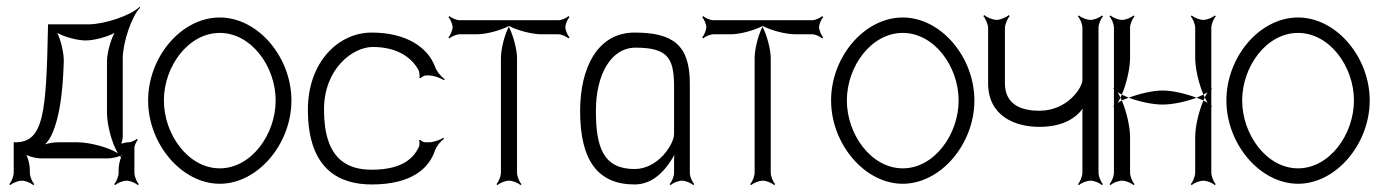

<svg xmlns="http://www.w3.org/2000/svg" viewBox="-20 -527 4037 560"><path d="M333 -73C334 -73 335 -75 336 -75C336 -74 335 -73 335 -72ZM112 -106C120 -115 129 -128 133 -139C153 -185 163 -253 166 -346C167 -370 158 -409 147 -431C168 -419 206 -409 230 -409C254 -409 292 -419 314 -431C302 -409 292 -371 292 -347V-198C292 -164 306 -109 324 -80C295 -98 240 -112 206 -112H150C139 -112 123 -110 112 -106ZM7 10 10 13C16 7 32 0 44 0C55 0 71 7 77 13L80 10C74 4 67 -12 67 -24V-33C67 -44 63 -63 57 -75C69 -69 88 -65 100 -65H294C304 -65 319 -68 330 -72C331 -71 332 -69 333 -68C329 -57 326 -43 326 -33V-23C326 -12 319 4 313 10L316 13C322 7 338 0 349 0C360 0 376 7 382 13L385 10C379 4 372 -12 372 -23V-95C372 -103 378 -115 382 -119L379 -122C375 -118 363 -112 355 -112C349 -112 340 -110 334 -108C336 -114 338 -123 338 -129V-356C338 -403 364 -480 389 -505L387 -507C362 -482 285 -456 238 -456H120V-451C115 -199 108 -112 25 -112H20V-24C20 -12 13 4 7 10Z M458 -234C458 -333 529 -431 621 -431C713 -431 784 -333 784 -234C784 -135 713 -36 621 -36C529 -36 458 -135 458 -234ZM412 -234C412 -107 510 9 621 9C732 9 830 -107 830 -234C830 -360 733 -476 621 -476C509 -476 412 -361 412 -234Z M878 -207C878 -27 976 11 1064 11C1182 11 1232 -37 1249 -89C1254 -102 1266 -116 1275 -122L1273 -125C1264 -119 1244 -112 1231 -112H1220C1216 -112 1208 -116 1206 -119L1202 -118C1204 -114 1204 -103 1202 -99C1189 -72 1161 -32 1064 -32C993 -32 925 -63 925 -207C925 -328 1010 -390 1067 -390C1147 -390 1185 -352 1201 -322C1203 -317 1205 -304 1203 -300L1207 -299C1209 -302 1217 -307 1223 -307H1231C1246 -307 1266 -299 1275 -293L1277 -296C1268 -302 1254 -318 1249 -332C1228 -389 1165 -432 1064 -432C967 -432 878 -346 878 -207Z M1288 -418 1291 -415C1296 -420 1311 -427 1321 -427H1371C1398 -427 1439 -438 1464 -451C1464 -452 1463 -451 1463 -452C1464 -452 1464 -451 1465 -451C1466 -451 1465 -452 1466 -452C1466 -451 1465 -452 1465 -451C1490 -438 1532 -427 1559 -427H1609C1618 -427 1633 -420 1638 -415L1641 -418C1636 -423 1629 -438 1629 -448C1629 -457 1636 -472 1641 -477L1638 -480C1633 -475 1618 -468 1609 -468H1321C1311 -468 1296 -475 1291 -480L1288 -477C1293 -472 1300 -457 1300 -448C1300 -438 1293 -423 1288 -418ZM1464 -449C1464 -450 1465 -450 1465 -451C1465 -451 1464 -451 1464 -451ZM1428 10 1431 13C1437 7 1453 0 1465 0C1476 0 1492 7 1498 13L1501 10C1495 4 1488 -12 1488 -24V-357C1488 -383 1477 -424 1464 -449C1451 -424 1441 -383 1441 -357V-24C1441 -12 1434 4 1428 10Z M1718 -203C1718 -310 1762 -388 1834 -388C1928 -388 1944 -356 1946 -284V-136C1946 -106 1899 -34 1831 -34C1740 -34 1718 -97 1718 -203ZM1672 -203C1672 -60 1723 11 1831 11C1887 11 1923 -33 1947 -75C1946 -67 1946 -58 1946 -50V-23C1946 -12 1939 4 1933 10L1936 13C1942 7 1958 0 1969 0C1980 0 1996 7 2002 13L2005 10C1999 4 1992 -12 1992 -23V-284C1992 -397 1941 -432 1831 -432C1723 -432 1672 -330 1672 -203Z M2028 -418 2031 -415C2036 -420 2051 -427 2061 -427H2111C2138 -427 2179 -438 2204 -451C2204 -452 2203 -451 2203 -452C2204 -452 2204 -451 2205 -451C2206 -451 2205 -452 2206 -452C2206 -451 2205 -452 2205 -451C2230 -438 2272 -427 2299 -427H2349C2358 -427 2373 -420 2378 -415L2381 -418C2376 -423 2369 -438 2369 -448C2369 -457 2376 -472 2381 -477L2378 -480C2373 -475 2358 -468 2349 -468H2061C2051 -468 2036 -475 2031 -480L2028 -477C2033 -472 2040 -457 2040 -448C2040 -438 2033 -423 2028 -418ZM2204 -449C2204 -450 2205 -450 2205 -451C2205 -451 2204 -451 2204 -451ZM2168 10 2171 13C2177 7 2193 0 2205 0C2216 0 2232 7 2238 13L2241 10C2235 4 2228 -12 2228 -24V-357C2228 -383 2217 -424 2204 -449C2191 -424 2181 -383 2181 -357V-24C2181 -12 2174 4 2168 10Z M2450 -234C2450 -333 2521 -431 2613 -431C2705 -431 2776 -333 2776 -234C2776 -135 2705 -36 2613 -36C2521 -36 2450 -135 2450 -234ZM2404 -234C2404 -107 2502 9 2613 9C2724 9 2822 -107 2822 -234C2822 -360 2725 -476 2613 -476C2501 -476 2404 -361 2404 -234Z M2848 -480C2854 -474 2862 -456 2862 -445V-284C2862 -189 2940 -157 3011 -157C3077 -157 3115 -180 3138 -210C3137 -205 3137 -199 3137 -194V-24C3137 -12 3130 4 3124 10L3127 13C3133 7 3149 0 3161 0C3172 0 3188 7 3194 13L3197 10C3191 4 3184 -12 3184 -24V-446C3184 -457 3191 -473 3197 -479L3194 -482C3188 -476 3172 -469 3161 -469C3149 -469 3133 -476 3127 -482L3124 -479C3130 -473 3137 -457 3137 -446V-293C3137 -273 3095 -204 3011 -204C2965 -204 2911 -218 2911 -284V-445C2911 -456 2919 -474 2925 -480L2922 -483C2916 -477 2898 -469 2887 -469C2875 -469 2857 -477 2851 -483Z M3216 10 3219 13C3225 7 3241 0 3253 0C3264 0 3280 7 3286 13L3289 10C3283 4 3276 -12 3276 -24V-127C3276 -157 3266 -201 3252 -234C3248 -232 3244 -229 3240 -227C3243 -232 3245 -236 3248 -242C3245 -248 3243 -253 3240 -258C3244 -256 3248 -253 3252 -251C3266 -284 3276 -328 3276 -358V-446C3276 -457 3283 -473 3289 -479L3286 -482C3280 -476 3264 -469 3253 -469C3241 -469 3225 -476 3219 -482L3216 -479C3222 -473 3229 -457 3229 -446V-270L3227 -268L3229 -266V-219L3227 -217L3229 -215V-24C3229 -12 3222 4 3216 10ZM3453 10 3456 13C3462 7 3478 0 3490 0C3501 0 3517 7 3523 13L3526 10C3520 4 3513 -12 3513 -24V-215L3515 -217L3513 -219V-266L3515 -268L3513 -270V-446C3513 -457 3520 -473 3526 -479L3523 -482C3517 -476 3501 -469 3490 -469C3478 -469 3462 -476 3456 -482L3453 -479C3459 -473 3466 -457 3466 -446V-358C3466 -328 3476 -284 3490 -251C3494 -253 3498 -256 3502 -258C3499 -253 3497 -249 3494 -243C3497 -237 3499 -232 3502 -227C3498 -229 3494 -232 3490 -234C3476 -201 3466 -157 3466 -127V-24C3466 -12 3459 4 3453 10ZM3470 -242C3477 -239 3484 -237 3490 -234C3491 -237 3493 -240 3494 -243C3493 -246 3491 -248 3490 -251C3484 -248 3477 -245 3470 -242ZM3272 -242C3304 -230 3343 -222 3371 -222C3399 -222 3438 -230 3470 -242C3438 -254 3399 -263 3371 -263C3343 -263 3304 -254 3272 -242ZM3248 -242C3249 -239 3251 -237 3252 -234C3258 -237 3265 -239 3272 -242C3265 -245 3258 -248 3252 -251C3251 -248 3249 -245 3248 -242Z M3603 -234C3603 -333 3674 -431 3766 -431C3858 -431 3929 -333 3929 -234C3929 -135 3858 -36 3766 -36C3674 -36 3603 -135 3603 -234ZM3557 -234C3557 -107 3655 9 3766 9C3877 9 3975 -107 3975 -234C3975 -360 3878 -476 3766 -476C3654 -476 3557 -361 3557 -234Z"/></svg>

Font: Armata Saber
Style: Rg
Weight: 400
Designer: Jasper
Foundry: Cannot Into Space Fonts
Version: Version 0.970